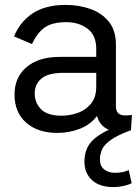

<svg xmlns="http://www.w3.org/2000/svg" viewBox="-20 -530 564 780"><path d="M371 -331Q371 -387 335.5 -413.5Q300 -440 250 -440Q191 -440 160.5 -417.5Q130 -395 110 -351L37 -382Q61 -441 112.5 -475.5Q164 -510 247 -510Q301 -510 347.5 -493.5Q394 -477 422.5 -441.5Q451 -406 451 -347V-97Q451 -61 489 -61Q495 -61 502.5 -61.5Q510 -62 516 -63L512 -1Q496 7 470 7Q435 7 409 -9.5Q383 -26 374 -59Q347 -23 303.5 -6.5Q260 10 213 10Q134 10 86.5 -31.5Q39 -73 39 -146Q39 -216 88 -257.5Q137 -299 224 -299H371ZM231 -60Q263 -60 295 -71Q327 -82 349 -108Q371 -134 371 -178V-234H237Q176 -234 148.5 -211Q121 -188 121 -150Q121 -113 146.5 -86.5Q172 -60 231 -60ZM441 230Q384 230 353.5 201.5Q323 173 323 127Q323 71 358.5 38Q394 5 468 -22L512 -1Q457 19 430 38.5Q403 58 394.5 77.5Q386 97 386 118Q386 144 403 158Q420 172 448 172Q478 172 503 161L515 214Q502 221 482 225.5Q462 230 441 230Z"/></svg>

Font: Prodigy Sans
Style: Regular
Weight: 400
Designer: Wei Huang
Foundry: Wei Huang
Version: Version 1.003; ttfautohint (v1.8.3)